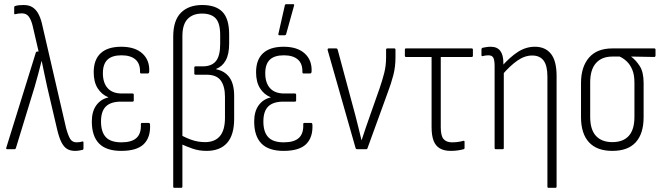

<svg xmlns="http://www.w3.org/2000/svg" viewBox="-20 -715 3170 920"><path d="M340 8Q316 8 300.5 -2Q285 -12 274 -34Q263 -56 254 -94L206 -299Q199 -330 193 -359.5Q187 -389 180 -422H179Q171 -389 163 -360Q155 -331 146 -299L56 -5Q54 0 50 0H15Q8 0 10 -7L152 -464Q154 -468 158 -468H165L136 -593Q129 -621 117.5 -636Q106 -651 85 -651Q68 -651 53 -647Q48 -646 48 -651V-680Q48 -685 52 -686Q61 -689 71.5 -690Q82 -691 93 -691Q118 -691 134.5 -681Q151 -671 162 -652Q173 -633 180 -606L297 -100Q307 -64 317 -48.5Q327 -33 347 -33Q361 -33 375 -37Q380 -38 380 -32V-4Q380 2 376 3Q368 5 358.5 6.5Q349 8 340 8Z M561 8Q489 8 454.5 -27.5Q420 -63 420 -133Q420 -181 441.5 -210.5Q463 -240 499 -248V-249Q467 -262 448 -292Q429 -322 429 -369Q429 -429 462.5 -460Q496 -491 561 -491Q627 -491 662.5 -458.5Q698 -426 695 -371Q694 -363 688 -363H656Q651 -363 651 -370Q652 -410 629 -430Q606 -450 562 -450Q517 -450 495 -429Q473 -408 473 -364Q473 -318 496 -292.5Q519 -267 564 -267H615Q621 -267 621 -261V-234Q621 -228 615 -228H560Q511 -228 487.5 -205Q464 -182 464 -133Q464 -83 487 -58Q510 -33 562 -33Q611 -33 634 -54Q657 -75 655 -119Q655 -126 660 -126H693Q698 -126 699 -118Q702 -57 669 -24.5Q636 8 561 8Z M815 185Q810 185 810 179V-539Q810 -617 847 -654Q884 -691 949 -691Q1014 -691 1046 -658Q1078 -625 1078 -550V-506Q1078 -455 1061.5 -425.5Q1045 -396 1016 -385V-383Q1057 -375 1079.5 -344Q1102 -313 1102 -255V-146Q1102 -68 1068 -30Q1034 8 970 8Q933 8 902 -3Q871 -14 845 -26V-69Q871 -54 900.5 -44Q930 -34 963 -34Q1009 -34 1033.5 -62.5Q1058 -91 1058 -151V-251Q1058 -301 1038 -329Q1018 -357 969 -357H917Q911 -357 911 -363V-391Q911 -397 916 -397H951Q994 -397 1014.5 -422Q1035 -447 1035 -504V-547Q1035 -604 1013.5 -627Q992 -650 948 -650Q904 -650 879 -624Q854 -598 854 -542V179Q854 185 848 185Z M1339 8Q1267 8 1232.5 -27.5Q1198 -63 1198 -133Q1198 -181 1219.5 -210.5Q1241 -240 1277 -248V-249Q1245 -262 1226 -292Q1207 -322 1207 -369Q1207 -429 1240.5 -460Q1274 -491 1339 -491Q1405 -491 1440.5 -458.5Q1476 -426 1473 -371Q1472 -363 1466 -363H1434Q1429 -363 1429 -370Q1430 -410 1407 -430Q1384 -450 1340 -450Q1295 -450 1273 -429Q1251 -408 1251 -364Q1251 -318 1274 -292.5Q1297 -267 1342 -267H1393Q1399 -267 1399 -261V-234Q1399 -228 1393 -228H1338Q1289 -228 1265.5 -205Q1242 -182 1242 -133Q1242 -83 1265 -58Q1288 -33 1340 -33Q1389 -33 1412 -54Q1435 -75 1433 -119Q1433 -126 1438 -126H1471Q1476 -126 1477 -118Q1480 -57 1447 -24.5Q1414 8 1339 8ZM1318 -546Q1313 -546 1314 -553L1345 -690Q1346 -693 1347.5 -694Q1349 -695 1352 -695H1385Q1391 -695 1389 -688L1351 -551Q1349 -546 1345 -546Z M1690 0Q1686 0 1684 -5L1550 -475Q1549 -483 1555 -483H1591Q1596 -483 1598 -477L1682 -165Q1690 -134 1697.5 -104Q1705 -74 1712 -44H1713Q1723 -75 1733.5 -105.5Q1744 -136 1755 -167L1799 -292Q1812 -330 1821 -365Q1830 -400 1830 -441V-477Q1830 -483 1836 -483H1869Q1875 -483 1875 -477V-440Q1875 -394 1864.5 -354Q1854 -314 1838 -272L1741 -5Q1740 0 1734 0Z M2140 8Q2108 8 2087.5 -4Q2067 -16 2057.5 -41Q2048 -66 2048 -106V-442H1925Q1920 -442 1920 -448V-477Q1920 -483 1925 -483H2240Q2246 -483 2246 -477V-448Q2246 -442 2240 -442H2092V-105Q2092 -64 2105.5 -48.5Q2119 -33 2146 -33Q2161 -33 2175 -35Q2189 -37 2200 -40Q2206 -42 2206 -35V-6Q2206 -1 2201 0Q2191 3 2175 5.5Q2159 8 2140 8Z M2608 185Q2603 185 2603 179V-348Q2603 -400 2585 -424.5Q2567 -449 2530 -449Q2494 -449 2459 -424.5Q2424 -400 2387 -357L2385 -398Q2424 -442 2462 -466.5Q2500 -491 2543 -491Q2593 -491 2620 -457Q2647 -423 2647 -351V179Q2647 185 2641 185ZM2356 0Q2350 0 2350 -6V-398Q2350 -426 2344 -438Q2338 -450 2320 -450Q2314 -450 2306.5 -449Q2299 -448 2292 -446Q2287 -445 2287 -451V-479Q2287 -484 2292 -486Q2301 -488 2311 -489.5Q2321 -491 2331 -491Q2362 -491 2377 -471.5Q2392 -452 2392 -413V-391L2394 -375V-6Q2394 0 2389 0Z M2914 8Q2840 8 2802 -33.5Q2764 -75 2764 -154V-317Q2764 -394 2802 -438.5Q2840 -483 2914 -483H3115Q3121 -483 3121 -477V-448Q3121 -446 3119.5 -444Q3118 -442 3115 -442L3005 -444V-443Q3028 -426 3046 -397.5Q3064 -369 3064 -317V-154Q3064 -75 3026.5 -33.5Q2989 8 2914 8ZM2914 -34Q2966 -34 2993 -64Q3020 -94 3020 -155V-319Q3020 -357 3009.5 -381.5Q2999 -406 2983 -421Q2967 -436 2949 -444H2914Q2864 -444 2836 -413Q2808 -382 2808 -320V-155Q2808 -94 2835.5 -64Q2863 -34 2914 -34Z"/></svg>

Font: Sofia Sans Condensed Light
Style: Regular
Weight: 300
Designer: Botio Nikoltchev, Ani Petrova
Foundry: lettersoup
Version: Version 4.101